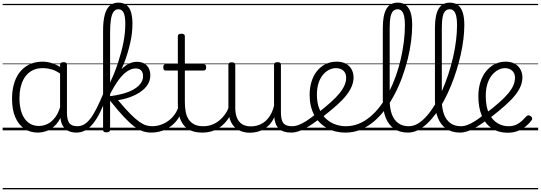

<svg xmlns="http://www.w3.org/2000/svg" viewBox="-20 -985 4087 1451"><path d="M265 17Q209 17 165 -12Q121 -41 96 -98Q71 -155 71 -238Q71 -288 80.5 -331Q90 -374 109 -408.5Q128 -443 156 -467.5Q184 -492 220 -505.5Q256 -519 301 -519Q339 -519 376 -506.5Q413 -494 448 -470V-419Q409 -449 373.5 -459.5Q338 -470 302 -470Q270 -470 243 -460.5Q216 -451 194.5 -432Q173 -413 158 -385.5Q143 -358 135 -322Q127 -286 127 -242Q127 -180 143.5 -133Q160 -86 193 -59.5Q226 -33 274 -33Q308 -33 340.5 -49Q373 -65 399.5 -101.5Q426 -138 442 -202L461 -159Q440 -85 406 -47Q372 -9 335 4Q298 17 265 17ZM560 17Q527 17 502.5 7Q478 -3 463 -22Q448 -41 441 -69Q434 -97 434 -132V-495Q434 -506 440.5 -510.5Q447 -515 461 -515Q474 -515 480 -510.5Q486 -506 486 -496V-133Q486 -81 503 -56Q520 -31 566 -31Q573 -31 577.5 -23.5Q582 -16 581.5 -7Q581 2 576 9.5Q571 17 560 17ZM0 436H622V446H0ZM0 -20H622V0H0ZM0 -505H622V-500H0ZM0 -956H622V-946H0Z M557 17Q545 17 539.5 9.5Q534 2 535 -7Q536 -16 543.5 -23.5Q551 -31 563 -31Q590 -31 614 -44Q638 -57 661 -86Q684 -115 708.5 -163Q733 -211 762 -281Q767 -293 775 -293Q783 -293 789 -285.5Q795 -278 790 -266Q764 -192 737.5 -138.5Q711 -85 683 -50.5Q655 -16 624 0.5Q593 17 557 17ZM622 436V446ZM622 -20V0ZM622 -505V-500ZM622 -956V-946Z M784 15Q771 15 765 10.5Q759 6 759 -4V-752Q759 -825 771.5 -872.5Q784 -920 810 -942.5Q836 -965 874 -965Q914 -965 937.5 -945.5Q961 -926 971 -890Q981 -854 981 -805Q981 -772 977 -736Q973 -700 964.5 -662.5Q956 -625 944.5 -586Q933 -547 917.5 -507.5Q902 -468 883.5 -428Q865 -388 843.5 -348Q822 -308 798 -269L783 -304Q800 -337 816.5 -371.5Q833 -406 847.5 -443Q862 -480 874 -517.5Q886 -555 896 -592Q906 -629 913 -665.5Q920 -702 923.5 -737Q927 -772 927 -805Q927 -835 923 -859.5Q919 -884 907.5 -899.5Q896 -915 874 -915Q853 -915 839 -897Q825 -879 818.5 -839.5Q812 -800 812 -738V-4Q812 6 805 10.5Q798 15 784 15ZM1124 17Q1091 17 1060.5 7Q1030 -3 995.5 -28.5Q961 -54 916.5 -101.5Q872 -149 812 -224H806V-257Q861 -264 907.5 -276.5Q954 -289 988.5 -308.5Q1023 -328 1042 -353.5Q1061 -379 1061 -409Q1061 -438 1046.5 -453Q1032 -468 1005 -468Q976 -468 943.5 -447.5Q911 -427 877 -381.5Q843 -336 806 -262L798 -315Q826 -368 858.5 -414.5Q891 -461 930 -489.5Q969 -518 1016 -518Q1063 -518 1089.5 -490Q1116 -462 1116 -417Q1116 -383 1101.5 -355.5Q1087 -328 1062 -306.5Q1037 -285 1005 -269Q973 -253 939 -243Q905 -233 872 -228Q926 -163 965 -124Q1004 -85 1032.5 -65Q1061 -45 1084 -38Q1107 -31 1130 -31Q1141 -31 1146.5 -23.5Q1152 -16 1151 -7Q1150 2 1143.5 9.5Q1137 17 1124 17ZM622 436H1186V446H622ZM622 -20H1186V0H622ZM622 -505H1186V-500H622ZM622 -956H1186V-946H622Z M1121 17Q1110 17 1104.5 9.5Q1099 2 1099.5 -7Q1100 -16 1107 -23.5Q1114 -31 1127 -31Q1164 -31 1196.5 -42.5Q1229 -54 1255.5 -74Q1282 -94 1301 -121.5Q1320 -149 1330 -182Q1333 -193 1342.5 -192Q1352 -191 1358.5 -184Q1365 -177 1362 -167Q1350 -125 1328 -91.5Q1306 -58 1274.5 -33.5Q1243 -9 1204 4Q1165 17 1121 17ZM1186 436V446ZM1186 -20V0ZM1186 -505V-500ZM1186 -956V-946Z M1510 17Q1459 17 1423.5 2Q1388 -13 1366.5 -41.5Q1345 -70 1334.5 -110Q1324 -150 1324 -201V-452H1233Q1222 -452 1218 -458Q1214 -464 1214 -476Q1214 -489 1218 -494.5Q1222 -500 1233 -500H1324V-711Q1324 -721 1330.5 -725.5Q1337 -730 1350 -730Q1363 -730 1370 -725.5Q1377 -721 1377 -711V-500H1518Q1529 -500 1533.5 -494.5Q1538 -489 1538 -476Q1538 -464 1533.5 -458Q1529 -452 1518 -452H1377V-213Q1377 -175 1383 -142Q1389 -109 1404.5 -84.5Q1420 -60 1447 -45.5Q1474 -31 1517 -31Q1527 -31 1532 -23.5Q1537 -16 1536.5 -7Q1536 2 1529.5 9.5Q1523 17 1510 17ZM1186 436H1574V446H1186ZM1186 -20H1574V0H1186ZM1186 -505H1574V-500H1186ZM1186 -956H1574V-946H1186Z M1509 17Q1498 17 1492.5 9.5Q1487 2 1487.5 -7Q1488 -16 1495 -23.5Q1502 -31 1515 -31Q1552 -31 1583 -43Q1614 -55 1638 -75Q1662 -95 1680 -120Q1698 -145 1708 -172Q1712 -183 1721 -182.5Q1730 -182 1736 -174.5Q1742 -167 1739 -157Q1728 -124 1708 -93Q1688 -62 1659.5 -37Q1631 -12 1593 2.5Q1555 17 1509 17ZM1574 436V446ZM1574 -20V0ZM1574 -505V-500ZM1574 -956V-946Z M1869 18Q1821 18 1784 -1.5Q1747 -21 1726.5 -61.5Q1706 -102 1706 -166V-496Q1706 -505 1712 -509.5Q1718 -514 1731 -514Q1745 -514 1751.5 -509.5Q1758 -505 1758 -496V-171Q1758 -127 1770.5 -95.5Q1783 -64 1809 -47Q1835 -30 1876 -30Q1905 -30 1932 -39Q1959 -48 1982 -66.5Q2005 -85 2023 -115Q2041 -145 2051 -186V-496Q2051 -506 2057.5 -510.5Q2064 -515 2078 -515Q2091 -515 2097 -510.5Q2103 -506 2103 -496V-137Q2103 -78 2121.5 -54.5Q2140 -31 2187 -31Q2197 -31 2201.5 -23.5Q2206 -16 2205.5 -7Q2205 2 2199 9.5Q2193 17 2181 17Q2151 17 2129 10.5Q2107 4 2091.5 -9Q2076 -22 2067 -41.5Q2058 -61 2054 -87L2053 -100Q2038 -66 2016.5 -43Q1995 -20 1970.5 -7Q1946 6 1920 12Q1894 18 1869 18ZM1574 436H2245V446H1574ZM1574 -20H2245V0H1574ZM1574 -505H2245V-500H1574ZM1574 -956H2245V-946H1574Z M2180 17Q2169 17 2163.5 9.5Q2158 2 2158.5 -7Q2159 -16 2166 -23.5Q2173 -31 2186 -31Q2211 -31 2237.5 -41Q2264 -51 2295.5 -71Q2327 -91 2366 -123Q2374 -129 2381.5 -126Q2389 -123 2394 -116Q2399 -109 2399.5 -100Q2400 -91 2392 -85Q2349 -52 2311.5 -29Q2274 -6 2241.5 5.5Q2209 17 2180 17ZM2245 436V446ZM2245 -20V0ZM2245 -505V-500ZM2245 -956V-946Z M2380 -130Q2438 -175 2479.5 -212Q2521 -249 2546.5 -281Q2572 -313 2584 -341.5Q2596 -370 2596 -396Q2596 -432 2575 -451Q2554 -470 2518 -470Q2492 -470 2467 -457.5Q2442 -445 2421 -420Q2400 -395 2387.5 -357.5Q2375 -320 2375 -270Q2375 -205 2394.5 -159.5Q2414 -114 2446 -85.5Q2478 -57 2516.5 -44Q2555 -31 2592 -31Q2604 -31 2609.5 -23.5Q2615 -16 2615 -7Q2615 2 2609.5 9.5Q2604 17 2592 17Q2510 17 2448.5 -18.5Q2387 -54 2353.5 -118Q2320 -182 2320 -268Q2320 -323 2334.5 -369Q2349 -415 2376 -448.5Q2403 -482 2440.5 -500.5Q2478 -519 2524 -519Q2568 -519 2596.5 -502Q2625 -485 2638.5 -458Q2652 -431 2652 -400Q2652 -368 2639 -335Q2626 -302 2598.5 -266.5Q2571 -231 2526.5 -191Q2482 -151 2420 -103ZM2245 436H2733V446H2245ZM2245 -20H2733V0H2245ZM2245 -505H2733V-500H2245ZM2245 -956H2733V-946H2245Z M2592 17Q2580 17 2573.5 9.5Q2567 2 2567 -7Q2567 -16 2573.5 -23.5Q2580 -31 2592 -31Q2645 -31 2691.5 -50Q2738 -69 2779.5 -104Q2821 -139 2856.5 -187Q2892 -235 2920.5 -291.5Q2949 -348 2971.5 -411Q2994 -474 3009 -539.5Q3024 -605 3032 -670Q3040 -735 3040 -795Q3040 -806 3048.5 -812Q3057 -818 3067.5 -818Q3078 -818 3086.5 -812Q3095 -806 3095 -795Q3095 -737 3086.5 -671.5Q3078 -606 3061 -537.5Q3044 -469 3019.5 -402Q2995 -335 2962.5 -273Q2930 -211 2890.5 -158Q2851 -105 2804.5 -66Q2758 -27 2705 -5Q2652 17 2592 17ZM2733 436V446ZM2733 -20V0ZM2733 -505V-500ZM2733 -956V-946Z M3063 17Q3002 17 2959.5 -11.5Q2917 -40 2895 -95Q2873 -150 2873 -229V-774Q2873 -871 2900.5 -918Q2928 -965 2985 -965Q3023 -965 3047 -946.5Q3071 -928 3083 -890.5Q3095 -853 3095 -796Q3095 -784 3086.5 -777.5Q3078 -771 3067.5 -771Q3057 -771 3048.5 -777.5Q3040 -784 3040 -796Q3040 -837 3034 -863Q3028 -889 3016 -902Q3004 -915 2985 -915Q2965 -915 2951.5 -902Q2938 -889 2931.5 -858Q2925 -827 2925 -774V-229Q2925 -165 2941.5 -121Q2958 -77 2990.5 -54Q3023 -31 3069 -31Q3080 -31 3085.5 -23.5Q3091 -16 3090.5 -7Q3090 2 3083 9.5Q3076 17 3063 17ZM2733 436H3127V446H2733ZM2733 -20H3127V0H2733ZM2733 -505H3127V-500H2733ZM2733 -956H3127V-946H2733Z M3063 17Q3051 17 3046 9.5Q3041 2 3042.5 -7Q3044 -16 3050.5 -23.5Q3057 -31 3069 -31Q3105 -31 3139 -51.5Q3173 -72 3205.5 -109Q3238 -146 3267.5 -195.5Q3297 -245 3322.5 -303.5Q3348 -362 3368.5 -425Q3389 -488 3404 -552.5Q3419 -617 3426.5 -679Q3434 -741 3434 -795Q3434 -808 3442.5 -814.5Q3451 -821 3461.5 -821Q3472 -821 3480.5 -814.5Q3489 -808 3489 -795Q3489 -745 3482 -688Q3475 -631 3461.5 -571Q3448 -511 3429 -450.5Q3410 -390 3386 -332Q3362 -274 3334 -222Q3306 -170 3274 -126.5Q3242 -83 3208 -51Q3174 -19 3137.5 -1Q3101 17 3063 17ZM3127 436V446ZM3127 -20V0ZM3127 -505V-500ZM3127 -956V-946Z M3457 17Q3396 17 3353.5 -11.5Q3311 -40 3289 -95Q3267 -150 3267 -229V-774Q3267 -871 3294.5 -918Q3322 -965 3379 -965Q3417 -965 3441 -946.5Q3465 -928 3477 -890.5Q3489 -853 3489 -796Q3489 -784 3480.5 -777.5Q3472 -771 3461.5 -771Q3451 -771 3442.5 -777.5Q3434 -784 3434 -796Q3434 -837 3428 -863Q3422 -889 3410 -902Q3398 -915 3379 -915Q3359 -915 3345.5 -902Q3332 -889 3325.5 -858Q3319 -827 3319 -774V-229Q3319 -165 3335.5 -121Q3352 -77 3384.5 -54Q3417 -31 3463 -31Q3474 -31 3479.5 -23.5Q3485 -16 3484.5 -7Q3484 2 3477 9.5Q3470 17 3457 17ZM3127 436H3521V446H3127ZM3127 -20H3521V0H3127ZM3127 -505H3521V-500H3127ZM3127 -956H3521V-946H3127Z M3456 17Q3445 17 3439.5 9.5Q3434 2 3434.5 -7Q3435 -16 3442 -23.5Q3449 -31 3462 -31Q3487 -31 3513.5 -41Q3540 -51 3571.5 -71Q3603 -91 3642 -123Q3650 -129 3657.5 -126Q3665 -123 3670 -116Q3675 -109 3675.5 -100Q3676 -91 3668 -85Q3625 -52 3587.5 -29Q3550 -6 3517.5 5.5Q3485 17 3456 17ZM3521 436V446ZM3521 -20V0ZM3521 -505V-500ZM3521 -956V-946Z M3819 18Q3745 18 3695 -16.5Q3645 -51 3620 -113Q3595 -175 3595 -258Q3595 -315 3610 -363Q3625 -411 3653 -446Q3681 -481 3718.5 -500Q3756 -519 3801 -519Q3844 -519 3872.5 -502Q3901 -485 3914.5 -458Q3928 -431 3928 -400Q3928 -368 3915 -335Q3902 -302 3873.5 -266Q3845 -230 3798.5 -188.5Q3752 -147 3686 -96L3646 -124Q3708 -171 3751.5 -209.5Q3795 -248 3821.5 -280Q3848 -312 3860 -341Q3872 -370 3872 -396Q3872 -431 3851 -450.5Q3830 -470 3795 -470Q3770 -470 3744.5 -456.5Q3719 -443 3697.5 -417Q3676 -391 3663.5 -351.5Q3651 -312 3651 -259Q3651 -177 3676 -127Q3701 -77 3740 -54Q3779 -31 3821 -31Q3857 -31 3882 -43Q3907 -55 3925.5 -72.5Q3944 -90 3958 -106Q3966 -114 3974 -113.5Q3982 -113 3991 -107Q3999 -101 4001.5 -93Q4004 -85 3998 -77Q3981 -53 3954.5 -31Q3928 -9 3893.5 4.5Q3859 18 3819 18ZM3521 436H4047V446H3521ZM3521 -20H4047V0H3521ZM3521 -505H4047V-500H3521ZM3521 -956H4047V-946H3521Z"/></svg>

Font: Playwrite HU Guides
Style: Regular
Weight: 400
Designer: Veronika Burian, José Scaglione
Foundry: TypeTogether
Version: Version 1.003